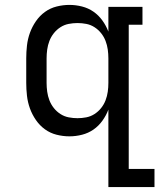

<svg xmlns="http://www.w3.org/2000/svg" viewBox="-20 -548 650 783"><path d="M296 -66Q314 -66 332 -69.5Q350 -73 365.5 -83Q381 -93 392.5 -107.5Q404 -122 410.5 -139Q417 -156 419.5 -174Q422 -192 422 -210V-310Q422 -328 419.5 -346Q417 -364 410.5 -381Q404 -398 392.5 -412.5Q381 -427 365.5 -437Q350 -447 332 -450.5Q314 -454 296 -454Q278 -454 260 -450.5Q242 -447 226.5 -437Q211 -427 199.5 -412.5Q188 -398 181.5 -381Q175 -364 172.5 -346Q170 -328 170 -310V-210Q170 -192 172.5 -174Q175 -156 181.5 -139Q188 -122 199.5 -107.5Q211 -93 226.5 -83Q242 -73 260 -69.5Q278 -66 296 -66ZM422 215V-101Q413 -77 397.5 -55.5Q382 -34 361 -19.5Q340 -5 314.5 1.5Q289 8 263 8Q237 8 211 1.5Q185 -5 163.5 -20.5Q142 -36 126.5 -58.5Q111 -81 102 -106Q93 -131 90 -157.5Q87 -184 87 -210V-310Q87 -336 90 -362.5Q93 -389 102 -414Q111 -439 126.5 -461.5Q142 -484 163.5 -499.5Q185 -515 211 -521.5Q237 -528 263 -528Q289 -528 314.5 -521.5Q340 -515 361 -500.5Q382 -486 397.5 -464.5Q413 -443 422 -419V-520H561V-447H505V141H610V215Z"/></svg>

Font: Iosevka Etoile
Style: Regular
Weight: 400
Designer: Belleve Invis
Foundry: Belleve Invis
Version: Version 33.2.4